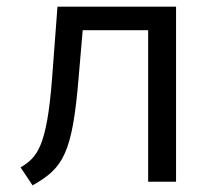

<svg xmlns="http://www.w3.org/2000/svg" viewBox="-20 -547 640 578"><path d="M510 -527H153L137 -314C121 -102 91 -73 42 -43L78 11C170 -41 198 -83 217 -317L229 -456H426V0H510Z"/></svg>

Font: FiraMono Nerd Font
Style: Regular
Weight: 400
Designer: Carrois Corporate & Edenspiekermann AG
Foundry: Carrois Corporate GbR & Edenspiekermann AG
Version: Version 003.206;Nerd Fonts 3.3.0